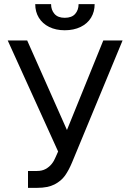

<svg xmlns="http://www.w3.org/2000/svg" viewBox="-20 -904 633 934"><path d="M116.2 -72.3V9.8H161.1C195.6 9.8 223.6 4.2 245.1 -6.8C266.6 -17.9 283.5 -32.1 295.9 -49.3C308.3 -66.6 320 -88.5 331.1 -115.2L576.2 -707H482.4L305.7 -271.5L112.3 -707H17.6L262.7 -167L251 -140.6C245.8 -127.6 239.3 -116.2 231.4 -106.4C223.6 -96.7 213.9 -88.5 202.1 -82C190.4 -75.5 176.4 -72.3 160.2 -72.3ZM422.9 -817.9C434.6 -837.1 440.4 -859 440.4 -883.8H362.3C362.3 -864.9 356.8 -849.1 345.7 -836.4C334.6 -823.7 317.7 -817.4 294.9 -817.4C272.8 -817.4 256.2 -823.7 245.1 -836.4C234 -849.1 228.5 -864.9 228.5 -883.8H151.4C151.4 -859 157.2 -837.1 168.9 -817.9C180.7 -798.7 197.4 -783.7 219.2 -772.9C241 -762.2 266.3 -756.8 294.9 -756.8C324.2 -756.8 349.9 -762.2 372.1 -772.9C394.2 -783.7 411.1 -798.7 422.9 -817.9Z"/></svg>

Font: Pretendard Variable
Style: Regular
Weight: 400
Designer: Base glyphs from Inter by Rasmus Andersson; Hangeul glyphs from Noto Sans CJK(Source Han Sans) by Jang Soo-young and Kan
Foundry: Kil Hyung-jin
Version: Version 1.309;Glyphs 3.2 (3225)